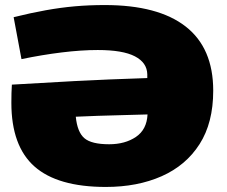

<svg xmlns="http://www.w3.org/2000/svg" viewBox="-20 -730 899 760"><path d="M65 -496 34 -662Q103 -679 161.5 -689.5Q220 -700 276 -705Q332 -710 395 -710Q606 -710 715 -625Q824 -540 824 -371Q824 -244 770 -159.5Q716 -75 620 -32.5Q524 10 399 10Q208 10 116.5 -71Q25 -152 25 -323Q25 -365 27 -395Q141 -402 274 -409Q407 -416 563 -421Q563 -425 563 -428.5Q563 -432 563 -436Q562 -482 514 -507Q466 -532 367 -532Q302 -532 224.5 -522.5Q147 -513 65 -496ZM564 -277Q525 -276 472 -274.5Q419 -273 367 -271.5Q315 -270 280 -268Q286 -207 314 -183Q342 -159 412 -159Q475 -159 518 -188Q561 -217 564 -277Z"/></svg>

Font: Georama Extended ExtraBold
Style: Regular
Weight: 800
Width: 7
Designer: Jean-Baptiste Levee
Foundry: Production Type
Version: Version 1.000